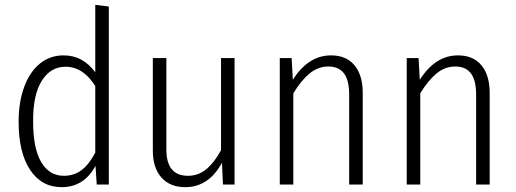

<svg xmlns="http://www.w3.org/2000/svg" viewBox="-20 -763 2134 794"><path d="M430 -736V0H380L375 -77Q327 11 235 11Q152 11 104.5 -60.5Q57 -132 57 -259Q57 -341 80 -403.5Q103 -466 145 -500Q187 -534 243 -534Q323 -534 374 -464V-743ZM374 -132V-407Q324 -487 251 -487Q189 -487 152.5 -428.5Q116 -370 117 -260Q117 -149 150.5 -92.5Q184 -36 244 -36Q287 -36 318 -60Q349 -84 374 -132Z M950 0H902L898 -90Q843 11 746 11Q683 11 647.5 -29Q612 -69 612 -140V-523H668V-145Q668 -36 757 -36Q801 -36 834 -64Q867 -92 894 -142V-523H950Z M1480 -379V0H1424V-371Q1424 -431 1402.5 -459.5Q1381 -488 1338 -488Q1295 -488 1260 -459Q1225 -430 1193 -377V0H1137V-523H1186L1191 -433Q1255 -534 1349 -534Q1412 -534 1446 -493Q1480 -452 1480 -379Z M2005 -379V0H1949V-371Q1949 -431 1927.5 -459.5Q1906 -488 1863 -488Q1820 -488 1785 -459Q1750 -430 1718 -377V0H1662V-523H1711L1716 -433Q1780 -534 1874 -534Q1937 -534 1971 -493Q2005 -452 2005 -379Z"/></svg>

Font: Fira Sans Condensed Light
Style: Regular
Weight: 300
Width: 3
Designer: bBox Type GmbH & Carrois Corporate GbR & Edenspiekermann AG
Foundry: bBox Type GmbH & Carrois Corporate GbR & Edenspiekermann AG
Version: Version 4.301